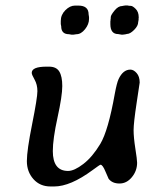

<svg xmlns="http://www.w3.org/2000/svg" viewBox="-20 -695 577 694"><path d="M301.8 -626.5Q301.8 -607.4 287.4 -589.4Q272.9 -571.3 256.3 -571.3L246.1 -569.8H237.8Q231.9 -571.3 229.5 -571.3Q201.2 -571.3 201.2 -600.1L199.7 -607.9V-619.6Q199.7 -641.6 216.3 -658.2Q232.9 -674.8 251 -674.8H263.2Q300.3 -674.8 300.3 -643.1L301.8 -633.3ZM378.9 -607.9V-618.2L379.4 -619.6V-623Q380.4 -627 380.4 -633.5Q380.4 -640.1 393.8 -656.7Q407.2 -673.3 421.9 -673.3Q425.8 -674.3 426.8 -674.3L433.6 -675.3H440.4Q446.3 -673.8 452.9 -673.8Q459.5 -673.8 470.5 -662.8Q481.4 -651.9 481.4 -632.3V-630.4L481 -628.9V-623.5Q479.5 -616.2 479.5 -615.2Q479.5 -601.6 464.8 -586.9Q450.2 -572.3 439 -572.3Q434.6 -570.8 432.6 -570.8L424.3 -569.8H418.9L407.2 -571.8Q378.9 -571.8 378.9 -607.9ZM170.9 -148.9Q170.9 -77.1 226.1 -77.1Q248.5 -77.1 281.2 -102.3Q314 -127.4 342.5 -174.8Q371.1 -222.2 395 -356.4Q402.3 -395.5 408.7 -409.2Q424.8 -443.4 451.2 -443.4Q462.9 -443.4 473.9 -430.9Q484.9 -418.5 484.9 -396.5Q484.9 -396 473.9 -323.2Q462.9 -250.5 462.9 -224.6Q462.9 -198.7 469.2 -158.2Q475.6 -117.7 475.6 -106.9Q475.6 -77.6 456.8 -54.7Q438 -31.7 411.9 -31.7Q385.7 -31.7 372.6 -48.8Q371.6 -49.8 361.3 -74.7Q351.1 -99.6 343.3 -99.6Q340.8 -99.6 314.5 -80.1Q234.4 -21 175.8 -21Q175.3 -21 174.8 -21H162.6Q124.5 -21 100.8 -47.6Q77.1 -74.2 77.1 -112.8Q77.1 -151.4 96.2 -246.6Q115.2 -341.8 115.2 -365.5Q115.2 -389.2 105 -407.2Q94.7 -425.3 94.7 -431.6Q94.7 -454.1 148.4 -454.1H157.2Q183.6 -454.1 194.3 -436.5Q205.1 -418.9 205.1 -383.8Q205.1 -348.6 188 -270.5Q170.9 -192.4 170.9 -148.9Z"/></svg>

Font: Averia Libre
Style: Italic
Weight: 400
Italic angle: -7.90001°
Version: Version 1.002